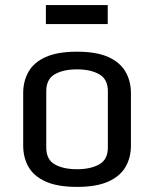

<svg xmlns="http://www.w3.org/2000/svg" viewBox="-20 -733 613 764"><path d="M286.6 10.7Q209 10.7 161.9 -10.5Q114.7 -31.7 93.5 -68.8Q72.3 -106 72.3 -153.8V-362.3Q72.3 -410.2 93.5 -447.5Q114.7 -484.9 161.9 -506.1Q209 -527.3 286.6 -527.3Q363.8 -527.3 410.9 -506.1Q458 -484.9 479.5 -447.5Q501 -410.2 501 -362.3V-153.8Q501 -106 479.5 -68.8Q458 -31.7 410.9 -10.5Q363.8 10.7 286.6 10.7ZM286.6 -59.6Q340.3 -59.6 374.8 -78.9Q409.2 -98.1 409.2 -146V-370.1Q409.2 -418 374.8 -437.5Q340.3 -457 286.6 -457Q231.9 -457 198 -437.5Q164.1 -418 164.1 -370.1V-146Q164.1 -98.1 198 -78.9Q231.9 -59.6 286.6 -59.6ZM162.6 -712.9H408.7V-637.2H162.6Z"/></svg>

Font: Monda
Style: Regular
Weight: 400
Designer: Vernon Adams
Foundry: Vernon Adams
Version: Version 2.100; ttfautohint (v1.8.3)